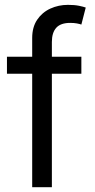

<svg xmlns="http://www.w3.org/2000/svg" viewBox="-20 -775 392 795"><path d="M316.9 -540V-469.7H8.8V-540ZM113.3 0V-617.7Q113.3 -662.6 133.8 -693.1Q154.3 -723.6 188.2 -739.3Q222.2 -754.9 261.2 -754.9Q288.6 -754.9 307.4 -751Q326.2 -747.1 335 -743.7L316.9 -673.3Q310.1 -675.8 298.3 -678Q286.6 -680.2 270.5 -680.2Q231.4 -680.2 213.1 -660.2Q194.8 -640.1 194.8 -601.1V0Z"/></svg>

Font: V-Inter
Style: Regular-375
Weight: 375
Designer: Rasmus Andersson
Foundry: rsms
Version: Version 4.000;git-4146feb